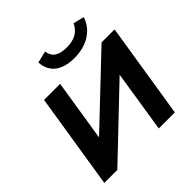

<svg xmlns="http://www.w3.org/2000/svg" viewBox="-232 -1137 1336 1336"><g transform="rotate(-45 435.5 -469.0)"><path d="M49 0 161 -705H319L244 -230L227 -231L727 -705H855L743 0H585L660 -477L677 -476L177 0ZM517 -761Q456 -761 412 -779Q368 -797 344 -832Q320 -867 317 -917L404 -938Q411 -891 443 -871Q475 -851 531 -851Q587 -851 624.5 -871.5Q662 -892 684 -937L764 -917Q747 -866 711.5 -831.5Q676 -797 627 -779Q578 -761 517 -761Z"/></g></svg>

Font: Nunito Sans 10pt SemiExpanded ExtraBold
Style: Italic
Weight: 800
Width: 6
Italic angle: -9°
Designer: Vernon Adams
Foundry: Vernon Adams
Version: Version 3.101;gftools[0.9.27]